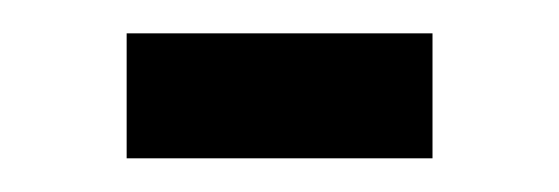

<svg xmlns="http://www.w3.org/2000/svg" viewBox="-20 -94 332 114"><path d="M55.2 -74.2H236.8V0H55.2Z"/></svg>

Font: Vazirmatn FD Light
Style: Regular
Weight: 300
Designer: Saber Rastikerdar
Foundry: Saber Rastikerdar
Version: Version 33.003